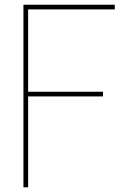

<svg xmlns="http://www.w3.org/2000/svg" viewBox="-20 -800 524 820"><path d="M80.1 -779.8H470.2V-759.8H100.1V-408.2H419.9V-388.2H100.1V0H80.1Z"/></svg>

Font: Cooper Hewitt
Style: Thin
Weight: 701
Designer: Village Type and Design LLC
Foundry: Cooper Hewitt Smithsonian Design Museum
Version: 1.000